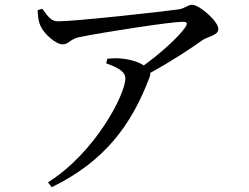

<svg xmlns="http://www.w3.org/2000/svg" viewBox="-20 -737 1040 801"><path d="M423 -473C466 -457 503 -441 503 -410C503 -343 377 -100 180 24L196 44C414 -63 527 -211 604 -415C607 -422 607 -428 607 -433C695 -481 781 -538 824 -569C847 -585 891 -589 891 -616C891 -648 812 -717 782 -717C763 -717 752 -702 726 -698C665 -689 294 -648 222 -648C192 -648 179 -670 157 -700L137 -695C138 -671 140 -648 149 -629C163 -596 213 -552 241 -552C267 -552 271 -573 310 -582C419 -604 693 -646 740 -646C760 -646 765 -642 753 -623C725 -583 653 -517 580 -464C562 -476 531 -488 493 -492C473 -495 455 -494 428 -492Z"/></svg>

Font: Noto Serif TC Medium
Style: Regular
Weight: 500
Designer: Ryoko NISHIZUKA 西塚涼子 (kana & ideographs); Frank Grießhammer (Latin, Greek & Cyrillic); Wenlong ZHANG 张文龙 (bopomofo); San
Foundry: Adobe
Version: Version 2.001;hotconv 1.1.0;makeotfexe 2.6.0